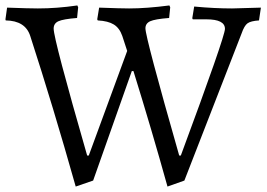

<svg xmlns="http://www.w3.org/2000/svg" viewBox="-27 -668 979 705"><path d="M-6 -593C42 -592.3 72 -573.3 84 -536C140 -363.3 195.7 -179 251 17L315 -5L457 -407H463C508.3 -261 550 -119.7 588 17L650 -5L860 -545C866.7 -564.3 874 -576.8 882 -582.5C890 -588.2 904 -591.7 924 -593L931 -640L825 -637C782.3 -637 736 -639.3 686 -644L679 -601L681 -597H731C776.3 -597 799 -585.3 799 -562C799 -543.3 745 -388.3 637 -97H631C548.3 -386.3 507 -542 507 -564C507 -576 512.8 -584.7 524.5 -590C536.2 -595.3 559.3 -599.3 594 -602L598 -641L595 -648C539 -640.7 489.7 -637 447 -637C427 -637 390.3 -638 337 -640L330 -597L332 -593C357.3 -591.7 377 -586.7 391 -578C405 -569.3 415.3 -555.3 422 -536L440 -481L299 -97H293C211 -381.7 170 -537 170 -563C170 -575.7 175.8 -584.7 187.5 -590C199.2 -595.3 222 -599.3 256 -602L260 -641L257 -648C207 -640.7 158.7 -637 112 -637C90 -637 52.3 -638 -1 -640L-7 -597Z"/></svg>

Font: Alegreya SC
Style: Regular
Weight: 400
Designer: Juan Pablo del Peral
Foundry: Juan Pablo del Peral
Version: Version 1.003